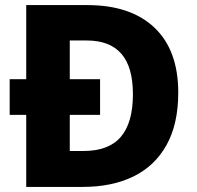

<svg xmlns="http://www.w3.org/2000/svg" viewBox="-20 -734 773 754"><path d="M323 -714Q493 -714 586.5 -625.5Q680 -537 680 -370Q680 -247 634 -164.5Q588 -82 504 -41Q420 0 305 0H83V-283H18V-423H83V-714ZM321 -575H254V-423H373V-283H254V-141H307Q407 -141 454.5 -196.5Q502 -252 502 -364Q502 -471 456.5 -523Q411 -575 321 -575Z"/></svg>

Font: Noto Sans Thai Looped ExtraBold
Style: Regular
Weight: 800
Designer: Sasikarn Vongin, Ben Mitchell
Foundry: The Fontpad Ltd
Version: Version 1.001; ttfautohint (v1.8.4.7-5d5b)